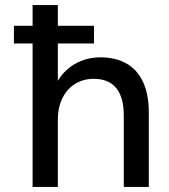

<svg xmlns="http://www.w3.org/2000/svg" viewBox="-20 -740 668 760"><path d="M35 -568V-638H352V-568ZM109 0V-720H209V-420Q234 -463 278.5 -488Q323 -513 378 -513Q437 -513 480 -489Q523 -465 546 -416Q569 -367 569 -294V0H470V-283Q470 -355 440 -391.5Q410 -428 351 -428Q311 -428 279 -409Q247 -390 228 -353.5Q209 -317 209 -264V0Z"/></svg>

Font: DM Sans 17pt Medium
Style: Regular
Weight: 500
Version: Version 4.004;gftools[0.9.30]